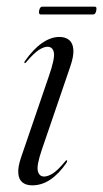

<svg xmlns="http://www.w3.org/2000/svg" viewBox="-20 -549 310 577"><path d="M112.5 -18.5Q98 -18.5 93.8 -34.8Q89.5 -51 105 -97L190.5 -347Q202 -380 200.5 -399.8Q199 -419.5 187.8 -428.8Q176.5 -438 158.5 -438Q133 -438 106.5 -419.8Q80 -401.5 54.5 -365Q53.5 -363 53.2 -361.8Q53 -360.5 53.5 -359.5Q55 -359 56.2 -359.8Q57.5 -360.5 59 -362.5Q82.5 -390 97.2 -399.2Q112 -408.5 122.5 -408.5Q139 -408.5 142 -390.2Q145 -372 126.5 -319L43 -75Q33.5 -47 35 -28.2Q36.5 -9.5 47.5 -0.8Q58.5 8 77 8Q105.5 8 131.2 -9.2Q157 -26.5 180 -60Q181.5 -63 181.8 -64.8Q182 -66.5 181 -67Q179.5 -67.5 178.2 -66.8Q177 -66 175.5 -63.5Q153.5 -37 138.8 -27.8Q124 -18.5 112.5 -18.5ZM97.6 -517.5Q99.2 -524 101.5 -526.5Q103.7 -529 107.3 -529H264.1Q268.1 -529 269.3 -526.8Q270.5 -524.5 269.3 -517.5Q268.1 -511 265.7 -508.2Q263.3 -505.5 259.2 -505.5H102.9Q99.2 -505.5 97.8 -508.2Q96.4 -511 97.6 -517.5Z"/></svg>

Font: Fraunces 120pt Light
Style: Italic
Weight: 300
Italic angle: -16°
Version: Version 1.000;[b76b70a41]